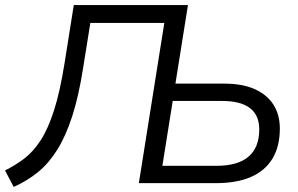

<svg xmlns="http://www.w3.org/2000/svg" viewBox="-32 -725 1181 760"><path d="M22.3 14.9 -12.1 -50.4Q28.3 -70.3 63.6 -97Q98.9 -123.7 128.5 -169Q158.2 -214.4 181.8 -288Q205.5 -361.6 223.6 -475.5L260.1 -705H712L662.4 -394H855.1Q928.8 -394 977.6 -371.6Q1026.4 -349.2 1051.1 -309.6Q1075.7 -269.9 1075.7 -216.5Q1075.7 -145.6 1046.6 -97.3Q1017.4 -48.9 961.1 -24.4Q904.8 0 821.1 0H517.6L618.4 -634.1H325.6L296.8 -454.7Q279.3 -343.1 253.7 -264.4Q228.2 -185.8 194.7 -132.3Q161.3 -78.8 118.6 -43.9Q76 -9.1 22.3 14.9ZM610.7 -68.6H824.1Q908.9 -68.6 951.5 -104.8Q994.2 -140.9 994.2 -212.7Q994.2 -269.2 957.3 -297.3Q920.4 -325.4 846.5 -325.4H651.7Z"/></svg>

Font: Nunito Sans 12pt ExtraLight
Style: Italic
Weight: 200
Italic angle: -9°
Designer: Vernon Adams
Foundry: Vernon Adams
Version: Version 3.101;gftools[0.9.27]